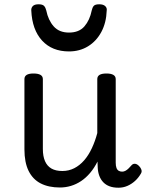

<svg xmlns="http://www.w3.org/2000/svg" viewBox="-20 -858 686 896"><path d="M260 17Q207 17 170 -2Q133 -21 113.5 -60.5Q94 -100 94 -161V-489Q94 -502 104.5 -508.5Q115 -515 136 -515Q158 -515 169 -508.5Q180 -502 180 -489V-163Q180 -129 190 -106Q200 -83 220 -71.5Q240 -60 271 -60Q301 -60 326.5 -73Q352 -86 372.5 -109.5Q393 -133 408.5 -166Q424 -199 434 -237V-489Q434 -502 444.5 -508.5Q455 -515 477 -515Q498 -515 509 -508.5Q520 -502 520 -489V-99Q520 -84 523.5 -74.5Q527 -65 534 -61Q541 -57 550 -57Q558 -57 565.5 -61Q573 -65 580.5 -72.5Q588 -80 595 -88Q602 -95 611.5 -93.5Q621 -92 630 -82Q637 -75 640 -65.5Q643 -56 637 -47Q626 -28 610 -13.5Q594 1 574.5 9.5Q555 18 533 18Q509 18 491.5 11.5Q474 5 462 -7.5Q450 -20 443.5 -37.5Q437 -55 436 -76L435 -104Q420 -74 400.5 -51Q381 -28 358.5 -13Q336 2 311 9.5Q286 17 260 17ZM302 -618Q223 -618 176.5 -668.5Q130 -719 126 -809Q125 -821 133 -829.5Q141 -838 160 -838Q179 -838 186 -830Q193 -822 196 -809Q205 -764 230.5 -735Q256 -706 302 -706Q349 -706 374 -735Q399 -764 408 -809Q411 -823 417.5 -830.5Q424 -838 443 -838Q462 -838 471 -829.5Q480 -821 478 -809Q476 -752 453 -709Q430 -666 391 -642Q352 -618 302 -618Z"/></svg>

Font: Playwrite GB J
Style: Regular
Weight: 400
Designer: Veronika Burian, José Scaglione
Foundry: TypeTogether
Version: Version 1.002